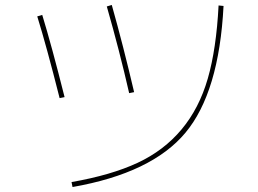

<svg xmlns="http://www.w3.org/2000/svg" viewBox="-20 -733 1040 773"><path d="M268 0Q428 -28 534 -77.5Q640 -127 711 -212Q782 -297 816.5 -416.5Q851 -536 860 -711L880 -709Q862 -361 726.5 -198.5Q591 -36 272 20ZM130 -667 150 -673Q188 -549 240 -342L220 -338Q167 -548 130 -667ZM410 -707 430 -713Q476 -550 520 -362L500 -358Q461 -529 410 -707Z"/></svg>

Font: Mplus 1p Thin
Style: Regular
Weight: 250
Version: Version 1.061